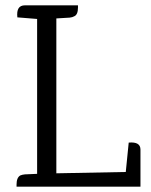

<svg xmlns="http://www.w3.org/2000/svg" viewBox="-20 -699 567 719"><path d="M506 -139V0H42V-8Q42 -34 56 -42Q63 -45 73 -46L119 -48V-628L45 -634Q40 -679 73 -679H272V-671Q272 -644 258 -638Q251 -634 241 -633L191 -630V-50L451 -55L462 -165Q506 -169 506 -139Z"/></svg>

Font: Karma
Style: Regular
Weight: 400
Designer: Joana Correia
Foundry: Indian Type Foundry
Version: Version 1.202;PS 1.0;hotconv 1.0.78;makeotf.lib2.5.61930; tt